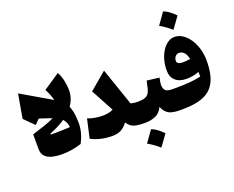

<svg xmlns="http://www.w3.org/2000/svg" viewBox="-195 -1398 2496 2050"><g transform="rotate(-20 1053.5 -373.0)"><path d="M326.7 -385.3 186.5 -432.6 133.3 -377.9 23.4 -487.8 70.8 -760.3 410.2 -562Q403.8 -589.4 391.1 -622.8Q378.4 -656.2 357.9 -694.8L544.4 -819.8Q571.3 -770.5 583 -712.4Q594.7 -654.3 594.7 -608.9Q594.7 -560.1 580.3 -517.3Q565.9 -474.6 539.6 -437Q560.1 -389.2 565.9 -335.2Q571.8 -281.2 571.8 -236.3Q571.8 -185.5 556.9 -130.9Q542 -76.2 514.6 -24.4Q450.2 -4.4 396.5 3.7Q342.8 11.7 289.6 11.7Q234.9 11.7 185.3 0.2Q135.7 -11.2 104.5 -41.5Q73.2 -71.8 73.2 -128.4V-293.5Q164.6 -321.8 226.1 -343.3Q287.6 -364.7 326.7 -385.3ZM426.3 -329.6Q388.7 -303.7 344.2 -281.2Q299.8 -258.8 250.5 -238.8L249.5 -227.1Q286.6 -227.1 327.6 -227.8Q368.7 -228.5 406 -229.7Q443.4 -231 467.8 -232.9Q467.8 -255.4 457.3 -281.2Q446.8 -307.1 426.3 -329.6Z M960 -251.5 821.3 -509.8 1016.6 -674.8 1163.1 -249Q1200.7 -238.8 1239.7 -238.8H1240.2V0H1239.7Q1181.6 0 1144.3 -6.6Q1106.9 -13.2 1082.5 -30.3Q1058.1 -47.4 1038.6 -77.6Q1007.3 -36.1 967.8 -12.2Q928.2 11.7 864.3 11.7Q794.9 11.7 734.4 -2.7Q673.8 -17.1 623.5 -43.9L671.9 -258.3Q705.1 -243.7 749.3 -235.4Q793.5 -227.1 838.4 -227.1Q873 -227.1 903.1 -232.7Q933.1 -238.3 960 -251.5Z M1273.9 84.5Q1311.5 98.1 1344.2 123.5Q1377 148.9 1404.3 177.7Q1381.8 209.5 1358.6 241.7Q1335.4 273.9 1311 307.1Q1282.7 282.2 1251 259Q1219.2 235.8 1181.6 214.8Q1230 147.9 1273.9 84.5ZM1240.2 0Q1228.5 0 1222.7 -8.3Q1216.8 -16.6 1216.8 -41V-197.8Q1216.8 -222.2 1222.7 -230.5Q1228.5 -238.8 1240.2 -238.8Q1290 -238.8 1319.1 -247.8Q1348.1 -256.8 1363.8 -277.3Q1379.4 -297.9 1388.7 -332.8Q1397.9 -367.7 1408.2 -419.4L1548.3 -402.3Q1543.5 -379.9 1539.8 -358.6Q1536.1 -337.4 1536.1 -318.8Q1536.1 -283.2 1555.7 -261Q1575.2 -238.8 1631.3 -238.8H1631.8V0H1631.3Q1548.8 0 1506.8 -24.2Q1464.8 -48.3 1440.4 -108.9Q1413.6 -47.4 1359.6 -23.7Q1305.7 0 1240.2 0Z M2083.5 -399.4Q2083.5 -256.8 2041.7 -168.7Q2000 -80.6 1909.2 -40.3Q1818.4 0 1670.4 0H1631.8Q1619.1 0 1613.8 -9.3Q1608.4 -18.6 1608.4 -41V-197.8Q1608.4 -220.7 1613.8 -229.7Q1619.1 -238.8 1631.8 -238.8H1670.4Q1767.6 -238.8 1835.2 -244.6Q1902.8 -250.5 1960.4 -263.7Q1960.4 -274.4 1960 -289.8Q1959.5 -305.2 1958.5 -317.4Q1932.1 -305.2 1894.5 -297.9Q1856.9 -290.5 1817.9 -290.5Q1735.8 -290.5 1690.7 -331.3Q1645.5 -372.1 1645.5 -447.3Q1645.5 -509.8 1661.1 -565.7Q1676.8 -621.6 1704.3 -664.3Q1731.9 -707 1767.8 -731.4Q1803.7 -755.9 1843.8 -755.9Q1892.6 -755.9 1935.8 -727.8Q1979 -699.7 2012.2 -650.4Q2045.4 -601.1 2064.5 -536.6Q2083.5 -472.2 2083.5 -399.4ZM1923.8 -477.5Q1911.6 -532.2 1887.5 -555.7Q1863.3 -579.1 1831.1 -579.1Q1807.1 -579.1 1789.8 -558.6Q1772.5 -538.1 1772.5 -509.3Q1772.5 -469.7 1841.3 -469.7Q1860.8 -469.7 1883.8 -471.9Q1906.7 -474.1 1923.8 -477.5ZM1825.2 -1053.2Q1862.8 -1039.6 1895.5 -1014.2Q1928.2 -988.8 1955.6 -960Q1933.1 -928.2 1909.9 -896Q1886.7 -863.8 1862.3 -830.6Q1834 -855.5 1802.2 -878.7Q1770.5 -901.9 1732.9 -922.9Q1781.2 -989.7 1825.2 -1053.2Z"/></g></svg>

Font: Pinar-FD Black
Style: Regular
Weight: 900
Designer: Amin Abedi
Version: Version 3.000